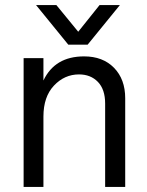

<svg xmlns="http://www.w3.org/2000/svg" viewBox="-20 -736 580 756"><path d="M473 0H394V-328Q394 -384 365.5 -413.5Q337 -443 291 -443Q234 -443 192.5 -399Q151 -355 151 -277V0H73V-507H151V-419Q196 -514 311 -514Q385 -514 429 -469Q473 -424 473 -349ZM325 -560H249L122 -716H202L288 -611L372 -716H452Z"/></svg>

Font: Hind Vadodara
Style: Regular
Weight: 400
Designer: Hitesh Malaviya
Foundry: Indian Type Foundry
Version: Version 1.001;PS 1.0;hotconv 1.0.86;makeotf.lib2.5.63406; tt